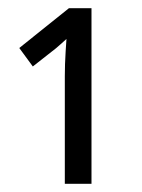

<svg xmlns="http://www.w3.org/2000/svg" viewBox="-20 -863 346 468"><path d="M203 -843V-415H138V-677Q138 -692 138.5 -707Q139 -722 140 -737.5Q141 -753 142 -768Q134 -761 127.5 -755Q121 -749 116 -745L60 -701L27 -746L148 -843Z"/></svg>

Font: Noto Sans Display ExtraCondensed
Style: Regular
Weight: 400
Width: 2
Version: Version 2.003